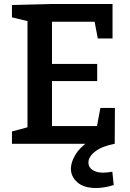

<svg xmlns="http://www.w3.org/2000/svg" viewBox="-20 -722 653 964"><path d="M484 -180H557L556 0H40V-62L118 -83V-616L40 -635V-697L239 -702H545V-529H471L455 -613H241V-401H468V-315H241V-89H467ZM462 222Q401 222 368.5 193.5Q336 165 336 125Q336 94 357 57.5Q378 21 422 -10Q466 -41 536 -54L556 0Q492 12 458 38.5Q424 65 424 94Q424 118 444.5 131.5Q465 145 498 145Q509 145 520.5 143.5Q532 142 544 140L551 207Q526 215 503.5 218.5Q481 222 462 222Z"/></svg>

Font: Bitter SemiBold
Style: Regular
Weight: 600
Designer: Sol Matas, and Bitter project Authors
Foundry: Sol Matas
Version: Version 2.001